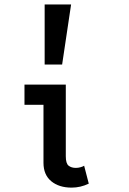

<svg xmlns="http://www.w3.org/2000/svg" viewBox="-20 -838 586 869"><path d="M381.8 -6.8Q344.2 11.2 304.2 11.2Q247.1 11.2 211.9 -17.8Q176.8 -46.9 176.8 -101.1V-363.8H90.8V-455.1H277.8V-130.9Q277.8 -98.1 290.5 -88.1Q303.2 -78.1 323.2 -78.1Q334 -78.1 344.5 -81.1Q355 -84 360.8 -87.9ZM301.8 -817.9 261.2 -545.9H182.1V-817.9Z"/></svg>

Font: Anonymous Pro
Style: Bold
Weight: 700
Monospace: yes
Designer: Mark Simonson
Version: Version 1.003